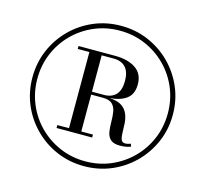

<svg xmlns="http://www.w3.org/2000/svg" viewBox="-109 -884 1089 1018"><g transform="rotate(15 435.0 -375.0)"><path d="M435 10Q355 10 285.2 -19.8Q215.5 -49.5 162.5 -102.5Q109.5 -155.5 79.8 -225.2Q50 -295 50 -375Q50 -455 79.8 -524.8Q109.5 -594.5 162.5 -647.5Q215.5 -700.5 285.2 -730.2Q355 -760 435 -760Q515 -760 584.8 -730.2Q654.5 -700.5 707.5 -647.5Q760.5 -594.5 790.5 -524.8Q820.5 -455 820.5 -375Q820.5 -295 790.5 -225.2Q760.5 -155.5 707.5 -102.5Q654.5 -49.5 584.8 -19.8Q515 10 435 10ZM435 -16.5Q509.5 -16.5 574.5 -44.2Q639.5 -72 688.8 -121.2Q738 -170.5 765.5 -235.5Q793 -300.5 793 -375Q793 -449.5 765.5 -514.5Q738 -579.5 688.8 -628.8Q639.5 -678 574.5 -705.8Q509.5 -733.5 435 -733.5Q360.5 -733.5 295.5 -705.8Q230.5 -678 181.2 -628.8Q132 -579.5 104.5 -514.5Q77 -449.5 77 -375Q77 -300.5 104.5 -235.5Q132 -170.5 181.2 -121.2Q230.5 -72 295.8 -44.2Q361 -16.5 435 -16.5ZM591 -144.5Q554.5 -144.5 538.5 -160.5Q522.5 -176.5 518.8 -201.8Q515 -227 515 -255.5Q515 -284 511 -309.2Q507 -334.5 491 -350.5Q475 -366.5 438 -366.5H374.5V-164H438.5V-148H243V-164H307V-582H243V-598H444Q514 -598 556.8 -569.5Q599.5 -541 599.5 -482.5Q599.5 -430 567 -404.5Q534.5 -379 474.5 -374Q519 -371.5 542 -355.2Q565 -339 574.5 -314.8Q584 -290.5 585.5 -264.2Q587 -238 587.2 -215Q587.5 -192 592.8 -177.5Q598 -163 615 -163Q624.5 -163 631.5 -165Q638.5 -167 645 -169.5L650.5 -155Q643 -151 627 -147.8Q611 -144.5 591 -144.5ZM374.5 -382.5H440Q483 -382.5 506 -407.2Q529 -432 529 -482.5Q529 -532.5 506 -557.2Q483 -582 440 -582H374.5Z"/></g></svg>

Font: Bodoni Moda SC 9pt Medium
Style: Regular
Weight: 500
Designer: Owen Earl
Foundry: indestructible type
Version: Version 2.005